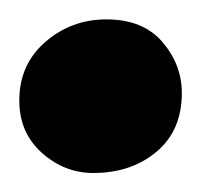

<svg xmlns="http://www.w3.org/2000/svg" viewBox="-22 -493 209 200"><path d="M75.2 -312.8Q45.1 -312.8 21.6 -333.8Q-1.9 -354.8 -1.9 -388.3Q-1.9 -425.8 25.2 -449.3Q52.3 -472.8 88.8 -472.8Q127.1 -472.8 147.2 -449.2Q167.4 -425.7 167.4 -396.1Q167.4 -357 141 -334.9Q114.6 -312.8 75.2 -312.8Z"/></svg>

Font: Merriweather 7pt Light
Style: Regular
Weight: 300
Designer: Eben Sorkin
Foundry: Eben Sorkin
Version: Version 2.200;gftools[0.9.31]